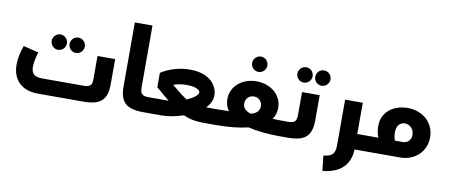

<svg xmlns="http://www.w3.org/2000/svg" viewBox="-82 -1133 4040 1725"><g transform="rotate(10 1937.5 -270.5)"><path d="M389 -419C428 -419 459 -451 459 -489C459 -527 428 -559 389 -559C351 -559 320 -527 320 -489C320 -451 351 -419 389 -419ZM552 -419C591 -419 622 -451 622 -489C622 -527 591 -559 552 -559C514 -559 483 -527 483 -489C483 -451 514 -419 552 -419ZM749 -219C749 -157 731 -141 670 -141H294C222 -141 194 -168 194 -232C194 -270 205 -316 219 -365L81 -399C60 -342 46 -281 46 -225C46 -89 128 0 279 0H692C849 0 910 -50 910 -200V-426H749Z M1267 -141C1206 -141 1188 -157 1188 -219V-781H1027V-200C1027 -50 1088 0 1245 0H1277C1292 0 1297 -29 1297 -70C1297 -114 1292 -141 1277 -141Z M1790 -141C1824 -175 1845 -215 1845 -260C1845 -340 1778 -450 1592 -450C1499 -450 1401 -423 1327 -374V-243C1373 -203 1412 -170 1448 -141H1432H1277C1262 -141 1257 -114 1257 -70C1257 -29 1262 0 1277 0H1409C1466 0 1538 -13 1607 -36C1668 -8 1723 0 1794 0H1906C1921 0 1926 -29 1926 -71C1926 -114 1921 -141 1906 -141ZM1463 -289C1499 -302 1541 -309 1586 -309C1660 -309 1707 -287 1707 -261C1707 -238 1664 -206 1606 -180C1570 -202 1525 -237 1463 -289Z M2197 -536C2236 -536 2267 -568 2267 -606C2267 -644 2236 -676 2197 -676C2159 -676 2128 -644 2128 -606C2128 -568 2159 -536 2197 -536ZM2489 -141C2457 -141 2427 -142 2398 -143H2396C2418 -173 2429 -208 2429 -248C2429 -368 2325 -450 2197 -450C2069 -450 1965 -368 1965 -248C1965 -208 1976 -173 1998 -143H1996C1967 -142 1936 -141 1905 -141C1890 -141 1885 -114 1885 -70C1885 -29 1890 0 1905 0C2017 0 2116 -10 2197 -30C2278 -10 2377 0 2489 0C2504 0 2509 -29 2509 -71C2509 -114 2504 -141 2489 -141ZM2197 -312C2239 -312 2273 -282 2273 -235C2273 -196 2249 -169 2197 -154C2145 -169 2121 -196 2121 -235C2121 -281 2155 -312 2197 -312Z M2614 -512C2653 -512 2684 -544 2684 -582C2684 -621 2653 -652 2614 -652C2576 -652 2545 -621 2545 -582C2545 -544 2576 -512 2614 -512ZM2777 -652C2739 -652 2708 -621 2708 -582C2708 -544 2739 -512 2777 -512C2816 -512 2847 -544 2847 -582C2847 -621 2816 -652 2777 -652ZM2615 -219C2615 -157 2597 -141 2536 -141H2490C2475 -141 2470 -114 2470 -70C2470 -29 2475 0 2490 0H2558C2715 0 2776 -50 2776 -200V-426H2615Z M3169 -141V-426H3008V-12C3008 69 2982 94 2903 102L2918 240C3072 226 3164 147 3169 0H3278C3293 0 3298 -29 3298 -71C3298 -114 3293 -141 3278 -141Z M3576 -450C3457 -450 3342 -383 3342 -244C3342 -211 3348 -175 3361 -141H3278C3263 -141 3258 -114 3258 -70C3258 -29 3263 0 3278 0H3584C3719 0 3819 -95 3819 -223C3819 -354 3718 -450 3576 -450ZM3512 -141C3502 -169 3499 -193 3499 -214C3499 -278 3533 -309 3575 -309C3620 -309 3659 -272 3659 -218C3659 -175 3631 -141 3582 -141Z"/></g></svg>

Font: UULA Sans
Style: Bold
Weight: 700
Designer: Mohamed Gaber, Laura Garcia Mut
Foundry: Kief Type Foundry
Version: Version 3.006;hotconv 1.0.109;makeotfexe 2.5.65596